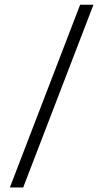

<svg xmlns="http://www.w3.org/2000/svg" viewBox="-20 -690 446 828"><path d="M80 118.5H22.5L325.5 -669.5H383Z"/></svg>

Font: Anek Devanagari Light
Style: Regular
Weight: 300
Designer: Kailash Malviya (Devanagari) & Yesha Goshar (Latin)
Foundry: Ek Type
Version: Version 1.003